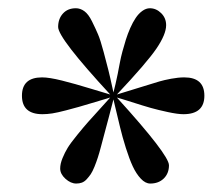

<svg xmlns="http://www.w3.org/2000/svg" viewBox="-20 -721 535 461"><path d="M340.8 -280.3Q329.1 -280.3 318.1 -292Q307.1 -303.7 298.8 -321.5Q290.5 -339.4 282.2 -365.7Q273.9 -392.1 268.3 -415.5Q262.7 -439 255.9 -467.3Q253.4 -477.5 252.4 -482.4Q247.6 -463.9 241.5 -440.4Q235.4 -417 231.4 -402.6Q227.5 -388.2 222.9 -370.6Q218.3 -353 214.8 -342.5Q211.4 -332 206.8 -320.6Q202.1 -309.1 197.8 -302.7Q193.4 -296.4 188 -290.5Q182.6 -284.7 176.5 -282.5Q170.4 -280.3 163.1 -280.3Q149.9 -280.3 137.2 -291.7Q124.5 -303.2 124.5 -316.4Q124.5 -327.6 130.1 -341.3Q135.7 -355 142.6 -366.2Q149.4 -377.4 165.8 -397.5Q182.1 -417.5 192.1 -428.7Q202.1 -439.9 226.1 -466.3Q238.3 -480 244.6 -486.8Q238.3 -484.9 209 -476.1Q179.7 -467.3 169.4 -464.4Q159.2 -461.4 138.7 -456.1Q118.2 -450.7 105.5 -448.7Q92.8 -446.8 82 -446.8Q32.7 -446.8 32.7 -491.2Q32.7 -535.2 81.1 -535.2Q98.1 -535.2 128.7 -527.6Q159.2 -520 198 -508.1Q236.8 -496.1 244.6 -494.1Q119.6 -629.4 119.6 -656.2Q119.6 -675.8 131.1 -688.5Q142.6 -701.2 162.1 -701.2Q172.9 -701.2 182.6 -694.1Q192.4 -687 200.9 -669.7Q209.5 -652.3 215.3 -638.7Q221.2 -625 229 -595.7Q236.8 -566.4 240.2 -552.7Q243.7 -539.1 251 -505.4Q251.5 -503.4 251.7 -502Q252 -500.5 252.4 -499Q257.3 -517.6 262.7 -543.9Q262.7 -544.4 264.4 -553Q266.1 -561.5 268.1 -572Q270 -582.5 273.9 -597.2Q277.8 -611.8 282.2 -625.7Q286.6 -639.6 292.7 -653.6Q298.8 -667.5 305.7 -677.7Q312.5 -688 321.5 -694.6Q330.6 -701.2 339.8 -701.2Q355 -701.2 366.9 -689.5Q378.9 -677.7 378.9 -660.6Q378.9 -638.7 355.5 -604.2Q332 -569.8 260.7 -494.1Q281.2 -500.5 316.2 -511.2Q351.1 -522 362.5 -525.4Q374 -528.8 391.1 -532Q408.2 -535.2 422.4 -535.2Q470.7 -535.2 470.7 -491.2Q470.7 -446.8 420.4 -446.8Q406.7 -446.8 383.1 -451.9Q359.4 -457 342 -461.9Q324.7 -466.8 295.7 -476.1Q266.6 -485.4 260.7 -486.8Q385.7 -349.1 385.7 -324.2Q385.7 -304.7 373.3 -292.5Q360.8 -280.3 340.8 -280.3Z"/></svg>

Font: Coda
Style: Regular
Weight: 400
Designer: vernon adams
Foundry: vernon adams
Version: Version 2.001; ttfautohint (v0.8) -r 50 -G 200 -x